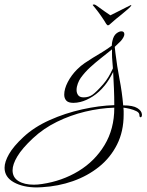

<svg xmlns="http://www.w3.org/2000/svg" viewBox="-260 -451 641 840"><path d="M149 -431Q154 -433 164.5 -425Q175 -417 198 -401L223 -384L251 -398Q283 -414 294.5 -420Q306 -426 313 -429Q315 -429 314 -426Q310 -420 299.5 -411Q289 -402 271 -387Q258 -377 248 -368.5Q238 -360 222 -346Q216 -340 212 -340Q210 -340 205 -346Q203 -350 195.5 -361.5Q188 -373 181 -383Q177 -389 169.5 -399Q162 -409 155 -417.5Q148 -426 147 -427Q144 -431 149 -431ZM-98 369Q-159 369 -199.5 346.5Q-240 324 -240 283Q-240 257 -220.5 223Q-201 189 -158 149Q-111 105 -43 74.5Q25 44 99.5 27.5Q174 11 240 9Q240 -27 238.5 -63.5Q237 -100 235 -136Q217 -100 199 -78Q174 -47 145.5 -29Q117 -11 92 -5Q76 -1 61 -1Q39 -1 30 -11Q21 -21 21 -37Q21 -62 36.5 -92Q52 -122 77 -147Q94 -164 110.5 -175Q127 -186 146 -198Q171 -213 189 -224Q207 -235 229 -251Q229 -257 230 -263Q231 -269 232 -273Q237 -295 249 -304.5Q261 -314 271 -314Q284 -314 284 -301Q284 -290 269 -272L242 -246L245 -219Q252 -161 263 -104.5Q274 -48 279 10H280Q322 10 341 22Q360 34 361 50Q361 62 355 62Q350 62 350 53Q350 42 337 35.5Q324 29 307.5 25Q291 21 280 20Q281 27 281 34.5Q281 42 281 50Q281 124 252 181.5Q223 239 173 279Q123 319 59 341.5Q-5 364 -76 368Q-81 368 -87 368.5Q-93 369 -98 369ZM106 -25Q128 -25 144.5 -36.5Q161 -48 191 -82Q204 -97 214 -113.5Q224 -130 234 -152Q233 -168 231.5 -184Q230 -200 230 -215V-235L181 -196Q157 -177 134.5 -156.5Q112 -136 93 -110Q86 -100 80.5 -85.5Q75 -71 75 -57Q75 -44 82 -34.5Q89 -25 106 -25ZM-112 357Q-95 357 -76 354Q12 341 83.5 297.5Q155 254 197.5 183.5Q240 113 240 21V20Q177 22 112.5 37.5Q48 53 -11 82Q-70 111 -116 154Q-163 198 -184 233Q-205 268 -205 294Q-205 325 -179.5 341Q-154 357 -112 357Z"/></svg>

Font: Grey Qo
Style: Regular
Weight: 400
Designer: Robert E. Leuschke
Foundry: Robert E. Leuschke
Version: Version 2.010